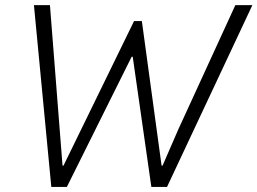

<svg xmlns="http://www.w3.org/2000/svg" viewBox="-20 -740 1019 760"><path d="M183.1 0 114.3 -719.7H177.7L216.3 -227.1L227.5 -84.5H231.4L510.7 -656.7H541.5L619.6 -84.5H623.5L685.5 -227.1L911.6 -719.7H979L641.1 0H579.1L505.4 -515.1H501L244.6 0Z"/></svg>

Font: Reddit Sans Light
Style: Italic
Weight: 300
Italic angle: -11.25°
Designer: Stephen Hutchings
Version: Version 1.013